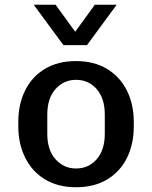

<svg xmlns="http://www.w3.org/2000/svg" viewBox="-20 -778 640 808"><path d="M300 10Q224 10 169.5 -23Q115 -56 86 -114.5Q57 -173 57 -247V-264Q57 -340 86 -398Q115 -456 169.5 -488.5Q224 -521 299 -521Q376 -521 430.5 -488Q485 -455 514 -397Q543 -339 543 -264V-247Q543 -171 514 -113Q485 -55 430.5 -22.5Q376 10 300 10ZM300 -69Q353 -69 387 -108Q421 -147 421 -215V-296Q421 -364 387 -403Q353 -442 300 -442Q248 -442 213.5 -403Q179 -364 179 -296V-215Q179 -147 213.5 -108Q248 -69 300 -69ZM471 -758 346 -588H247L122 -758H214L328 -601H265L379 -758Z"/></svg>

Font: Chivo Mono Medium Medium
Style: Regular
Weight: 500
Monospace: yes
Version: Version 1.008